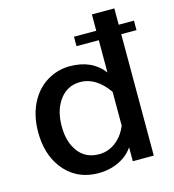

<svg xmlns="http://www.w3.org/2000/svg" viewBox="-125 -934 980 1081"><g transform="rotate(-15 365.0 -393.5)"><path d="M510.3 -830.1H641.1V-734.9H730V-679.7H641.1V27.8H519V-53.2Q497.1 -21 466.3 -0.5Q401.4 43 317.4 43Q183.6 43 106.9 -60.5Q46.4 -143.1 46.4 -267.6Q46.4 -370.1 88.9 -446.3Q129.4 -519 200.2 -554.2Q253.4 -580.6 314 -580.6Q443.4 -580.6 510.3 -491.7V-679.7H380.4V-734.9H510.3ZM510.3 -378.9Q439.5 -479.5 347.7 -479.5Q263.2 -479.5 217.3 -403.8Q183.1 -348.1 183.1 -265.6Q183.1 -192.9 209.5 -142.6Q252.9 -59.1 346.7 -59.1Q412.1 -59.1 461.9 -107.9Q490.7 -135.3 510.3 -181.2Z"/></g></svg>

Font: FORM UDPGothic
Style: Bold
Weight: 700
Foundry: Pronama LLC
Version: Version 1.051